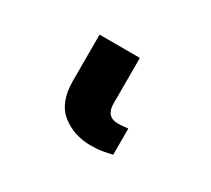

<svg xmlns="http://www.w3.org/2000/svg" viewBox="-56 -42 409 372"><g transform="rotate(30 148.5 144.5)"><path d="M171.5 241.5Q132.8 241.5 105.8 219.8Q78.8 198.2 78.8 149.9V46.9H169V149.1Q169 178.3 195.7 178.3Q203.1 178.3 208.8 177.6Q214.5 176.8 218 176.8V235.1Q208.1 237.6 197.1 239.5Q186.1 241.5 171.5 241.5Z"/></g></svg>

Font: Inter Zeller
Style: Bold
Weight: 700
Designer: Rasmus Andersson; Joe Bland
Foundry: zeller
Version: Version 3.015;git-dec3a8cb1